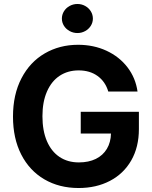

<svg xmlns="http://www.w3.org/2000/svg" viewBox="-20 -944 772 974"><path d="M378.9 -586.9Q324.2 -586.9 282.7 -559.6Q241.2 -532.2 218.3 -479.7Q195.3 -427.2 195.3 -354.5Q195.3 -280.8 218 -228Q240.7 -175.3 282.2 -147.7Q323.7 -120.1 379.9 -120.1Q429.7 -120.1 466.1 -137.9Q502.4 -155.8 522.2 -189Q542 -222.2 543 -266.6H389.6V-377H684.6V-289.1Q684.6 -197.8 645.8 -130.1Q606.9 -62.5 537.6 -26.4Q468.3 9.8 378.9 9.8Q280.3 9.8 204.8 -34.4Q129.4 -78.6 87.6 -160.4Q45.9 -242.2 45.9 -352.5Q45.9 -464.4 88.9 -546.9Q131.8 -629.4 207 -673.1Q282.2 -716.8 376 -716.8Q454.6 -716.8 519.8 -686.8Q585 -656.7 626.5 -602.8Q668 -548.8 677.7 -479.5H529.3Q514.6 -529.8 475.3 -558.3Q436 -586.9 378.9 -586.9ZM293.9 -849.6Q293.9 -869.6 304.4 -886.7Q314.9 -903.8 333.3 -913.8Q351.6 -923.8 373 -923.8Q394 -923.8 412.1 -913.8Q430.2 -903.8 440.7 -886.7Q451.2 -869.6 451.2 -849.6Q451.2 -830.1 440.7 -813.2Q430.2 -796.4 412.1 -786.4Q394 -776.4 373 -776.4Q351.6 -776.4 333.3 -786.4Q314.9 -796.4 304.4 -813.2Q293.9 -830.1 293.9 -849.6Z"/></svg>

Font: Pretendard GOV
Style: Bold
Weight: 700
Designer: Base glyphs from Inter by Rasmus Andersson; Hangeul glyphs from Noto Sans CJK(Source Han Sans) by Jang Soo-young and Kan
Foundry: Kil Hyung-jin
Version: Version 1.309